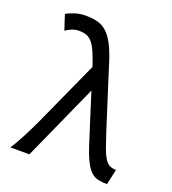

<svg xmlns="http://www.w3.org/2000/svg" viewBox="-138 -855 862 965"><g transform="rotate(20 293.5 -372.5)"><path d="M544.9 7.3Q517.6 7.3 496.6 2.7Q475.6 -2 458 -18.3Q440.4 -34.7 424.3 -67.1Q408.2 -99.6 390.6 -155.3Q383.3 -178.2 373.8 -208.3Q364.3 -238.3 353.5 -271.7Q342.8 -305.2 331.8 -340.1Q320.8 -375 310.5 -407.7L127 0H24.4Q32.2 -9.8 44.7 -31.2Q57.1 -52.7 70.6 -78.4Q84 -104 96.4 -129.6Q108.9 -155.3 117.2 -173.3L274.9 -521Q260.3 -565.4 247.8 -594.2Q235.4 -623 221.4 -639.6Q207.5 -656.2 190.4 -662.6Q173.3 -668.9 149.9 -668.9Q131.8 -668.9 115.2 -662.8Q98.6 -656.7 79.6 -644Q75.7 -656.7 72.3 -666.7Q68.8 -676.8 65.9 -685.5L60.1 -703.6Q57.1 -712.9 53.7 -724.1Q71.3 -734.9 98.1 -743.4Q125 -752 155.8 -752Q191.4 -752 219 -744.9Q246.6 -737.8 269 -717.5Q291.5 -697.3 310.5 -660.4Q329.6 -623.5 348.1 -564Q353.5 -546.9 361.6 -521Q369.6 -495.1 379.4 -464.8Q389.2 -434.6 399.4 -402.1Q409.7 -369.6 419.4 -339.1Q429.2 -308.6 437.5 -282.5Q445.8 -256.3 451.7 -238.3Q466.8 -191.4 478 -160.2Q489.3 -128.9 501 -109.9Q512.7 -90.8 527.1 -83Q541.5 -75.2 563 -75.2Z"/></g></svg>

Font: Andika Compact
Style: Regular
Weight: 400
Designer: Victor Gaultney, Annie Olsen, Julie Remington, Don Collingsworth, Eric Hays, Becca Hirsbrunner
Foundry: SIL International
Version: Version 5.000 ; LnSpcTght